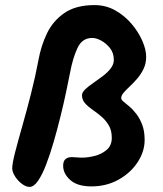

<svg xmlns="http://www.w3.org/2000/svg" viewBox="-20 -744 639 754"><path d="M456 -359Q456 -352 465.5 -344.5Q475 -337 488.5 -325.5Q502 -314 515.5 -296.5Q529 -279 538.5 -254Q548 -229 548 -194Q548 -149 520.5 -107Q493 -65 445.5 -38.5Q398 -12 339 -12Q284 -12 256 -37Q228 -62 228 -93Q228 -111 237 -119Q246 -127 262 -127Q272 -127 280.5 -126Q289 -125 304 -125Q324 -125 351 -131.5Q378 -138 398.5 -155Q419 -172 419 -203Q419 -232 407 -252Q395 -272 378 -286.5Q361 -301 343.5 -313Q326 -325 314 -338.5Q302 -352 302 -370Q302 -381 314.5 -393Q327 -405 346 -418Q365 -431 383.5 -445Q402 -459 414.5 -475Q427 -491 427 -509Q427 -536 412 -555Q397 -574 377.5 -584.5Q358 -595 342 -595Q303 -595 284.5 -556Q266 -517 255 -458Q249 -427 239.5 -382Q230 -337 217.5 -286.5Q205 -236 191 -187.5Q177 -139 161.5 -98.5Q146 -58 129.5 -34Q113 -10 96 -10Q82 -10 66 -22Q50 -34 39 -51.5Q28 -69 28 -83Q28 -102 39.5 -146.5Q51 -191 68 -250.5Q85 -310 102 -377Q119 -444 131 -508Q141 -564 164.5 -613Q188 -662 233 -693Q278 -724 351 -724Q396 -724 433 -703Q470 -682 497 -650Q524 -618 539 -583.5Q554 -549 554 -521Q554 -495 544 -474Q534 -453 519.5 -436Q505 -419 490.5 -405.5Q476 -392 466 -380.5Q456 -369 456 -359Z"/></svg>

Font: Kalam Variable Light
Style: Regular
Weight: 300
Designer: Lipi Raval, Jonny Pinhorn
Foundry: Indian Type Foundry
Version: Version 3.000